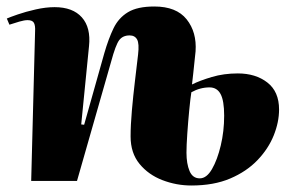

<svg xmlns="http://www.w3.org/2000/svg" viewBox="-20 -557 897 591"><path d="M571 -297Q595 -309 632 -320Q669 -331 712 -331Q767 -331 803 -303Q839 -275 839 -220Q839 -181 822.5 -140Q806 -99 772.5 -64Q739 -29 688.5 -7.5Q638 14 569 14Q523 14 480 -2.5Q437 -19 409.5 -52.5Q382 -86 382 -137Q382 -172 386 -217.5Q390 -263 395.5 -308.5Q401 -354 405 -389Q409 -423 402 -435.5Q395 -448 379 -448Q358 -448 347 -433.5Q336 -419 322 -367L217 0H76L88 -461Q89 -478 84.5 -486.5Q80 -495 65 -495Q55 -495 39.5 -490.5Q24 -486 9 -481L1 -500Q10 -504 34.5 -512.5Q59 -521 90 -528Q121 -535 148 -535Q204 -535 232 -503.5Q260 -472 254 -415L230 -174L239 -173L301 -393Q314 -438 329.5 -470Q345 -502 374 -519.5Q403 -537 455 -537Q523 -537 554.5 -497.5Q586 -458 582 -399Q577 -353 575 -332.5Q573 -312 571 -297ZM569 -273Q566 -254 562.5 -218Q559 -182 556.5 -145.5Q554 -109 554 -87Q554 -53 563.5 -30.5Q573 -8 595 -8Q616 -8 632.5 -36.5Q649 -65 659.5 -109Q670 -153 670 -201Q670 -247 659 -267.5Q648 -288 625 -288Q596 -288 569 -273Z"/></svg>

Font: Literata 72pt ExtraBold
Style: Italic
Weight: 800
Italic angle: -2°
Designer: Latin by Veronika Burian and Jose Scaglione. Greek by Irene Vlachou. Cyrillic by Vera Evstafieva
Foundry: TypeTogether
Version: Version 3.002